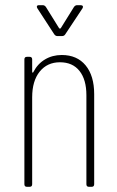

<svg xmlns="http://www.w3.org/2000/svg" viewBox="-20 -720 451 740"><path d="M343 -357V-10Q343 0 333 0H323Q313 0 313 -10V-353Q313 -413 286.5 -446.5Q260 -480 211 -480Q162 -480 133 -444Q104 -408 104 -345V-10Q104 0 94 0H84Q74 0 74 -10V-491Q74 -501 84 -501H94Q104 -501 104 -491V-443Q104 -440 106 -440Q108 -440 109 -443Q125 -474 153.5 -491Q182 -508 218 -508Q277 -508 310 -468Q343 -428 343 -357ZM122 -694Q122 -700 130 -700H145Q152 -700 157 -693L208 -611Q209 -610 211 -610Q213 -610 214 -611L265 -693Q270 -700 277 -700H291Q297 -700 299 -696.5Q301 -693 298 -688L231 -587Q227 -581 219 -581H201Q194 -581 189 -588L124 -688Q122 -692 122 -694Z"/></svg>

Font: Barlow Condensed Thin
Style: Regular
Weight: 250
Width: 3
Designer: Jeremy Tribby
Foundry: Tribby Type
Version: Version 1.408